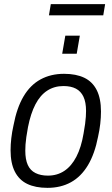

<svg xmlns="http://www.w3.org/2000/svg" viewBox="-20 -894 538 926"><path d="M209 12Q151 12 111.5 -7Q72 -26 51.5 -66.5Q31 -107 31 -169Q31 -197 34.5 -227.5Q38 -258 45 -289Q61 -374 93.5 -429Q126 -484 175.5 -511Q225 -538 289 -538Q347 -538 386.5 -519Q426 -500 446.5 -459.5Q467 -419 467 -356Q467 -327 463.5 -296.5Q460 -266 453 -235Q437 -152 404 -97Q371 -42 322 -15Q273 12 209 12ZM211 -47Q256 -47 290.5 -70Q325 -93 348.5 -138.5Q372 -184 383 -250Q388 -277 390.5 -296.5Q393 -316 394 -331Q395 -346 395 -359Q395 -401 382.5 -427.5Q370 -454 346 -466.5Q322 -479 286 -479Q242 -479 208 -457Q174 -435 151 -391Q128 -347 115 -281Q110 -254 107 -233Q104 -212 103 -196.5Q102 -181 102 -167Q102 -125 114 -98.5Q126 -72 151 -59.5Q176 -47 211 -47ZM280 -635 295 -722H365L350 -635ZM216 -820 225 -874H487L478 -820Z"/></svg>

Font: Archivo SemiCondensed Light
Style: Italic
Weight: 300
Width: 4
Italic angle: -10°
Designer: Hector Gatti
Foundry: Omnibus-Type
Version: Version 2.001